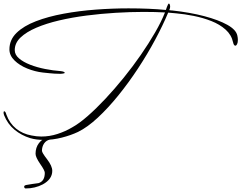

<svg xmlns="http://www.w3.org/2000/svg" viewBox="-38 -615 1358 1080"><path d="M209 172Q166 172 132 162Q83 147 44 115Q5 83 -15 33Q-18 24 -18 19Q-18 11 -14 11Q-7 11 -2 30Q16 79 52.5 108.5Q89 138 139 147Q168 153 194 153Q241 153 285.5 138.5Q330 124 367 102Q407 80 455 38Q503 -4 555 -59.5Q607 -115 658 -178Q709 -241 754 -306Q799 -371 834.5 -432.5Q870 -494 890 -545Q836 -548 770 -548Q695 -548 612.5 -543Q530 -538 448.5 -527.5Q367 -517 294.5 -500Q222 -483 166 -459Q110 -435 77.5 -404Q45 -373 45 -333Q45 -307 69 -286.5Q93 -266 131.5 -251Q170 -236 215.5 -227Q261 -218 303 -215Q313 -214 319.5 -211.5Q326 -209 326 -206Q326 -202 315 -201Q311 -200 305.5 -200Q300 -200 294 -200Q270 -200 242 -203Q214 -206 203 -207Q159 -212 115.5 -229.5Q72 -247 43.5 -275Q15 -303 15 -337Q15 -391 55 -430Q95 -469 164 -495.5Q233 -522 320 -538Q407 -554 501 -561Q595 -568 685 -568Q804 -568 895 -559L901 -576Q908 -595 912 -595Q915 -595 917 -589.5Q919 -584 919 -577Q919 -571 918 -569Q917 -566 916 -563Q915 -560 914 -558Q919 -557 923.5 -556.5Q928 -556 932 -556Q1032 -545 1111.5 -524Q1191 -503 1240.5 -475.5Q1290 -448 1297 -415Q1300 -402 1300 -391Q1300 -375 1295.5 -366.5Q1291 -358 1286 -358Q1277 -358 1273 -377Q1264 -419 1231 -448.5Q1198 -478 1151 -496.5Q1104 -515 1051.5 -525.5Q999 -536 952 -540L908 -544Q878 -472 834.5 -391Q791 -310 738 -229.5Q685 -149 627.5 -78Q570 -7 512 47Q454 101 401 127Q361 146 310 159Q259 172 209 172ZM107 445Q98 445 98 434Q98 429 107 426Q125 423 143 420Q161 417 179 415Q214 404 214 357Q214 344 188 307Q162 269 162 250Q162 215 181 190Q201 163 232 163Q243 163 244 170Q222 174 210 192Q198 210 198 233Q198 244 227 281Q256 319 256 346Q256 393 203 422Q159 445 107 445Z"/></svg>

Font: WindSong
Style: Regular
Weight: 400
Designer: Robert E. Leuschke
Foundry: Robert E. Leuschke
Version: Version 1.010; ttfautohint (v1.8.3)